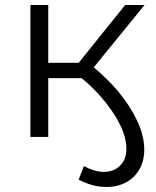

<svg xmlns="http://www.w3.org/2000/svg" viewBox="-20 -545 621 764"><path d="M101 0V-525H172V-295H293L478 -525H555L353 -277Q406 -233 448 -184Q498 -124 526 -64Q554 -4 554 50Q554 95 535 128.5Q516 162 482 180.5Q448 199 403 199Q349 199 293 170L314 116Q357 139 393 139Q433 139 458 114Q483 89 483 47Q483 2 456.5 -51Q430 -104 383 -158Q348 -199 305 -234H172V0Z"/></svg>

Font: Modern
Style: Small
Weight: 400
Designer: Julieta Ulanovsky
Foundry: Julieta Ulanovsky
Version: Version 8.000